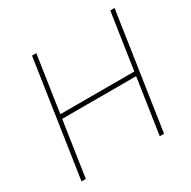

<svg xmlns="http://www.w3.org/2000/svg" viewBox="-158 -866 1018 1021"><g transform="rotate(-30 351.0 -355.5)"><path d="M565.4 0H539.1L589.8 -339.4H135.7L85 0H58.6L165 -710.9H191.4L139.6 -365.7H593.8L645.5 -710.9H671.9Z"/></g></svg>

Font: Roboto-ThinItalic
Style: Italic
Weight: 250
Italic angle: -12°
Designer: Google
Version: Version 1.100141; 2013; ttfautohint (v0.94.14-c901) -l 8 -r 